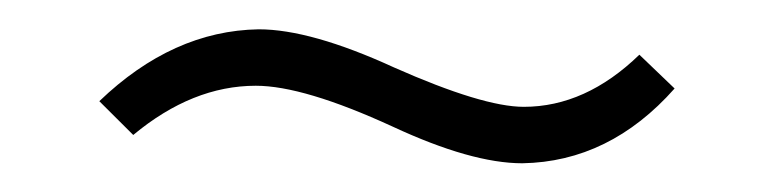

<svg xmlns="http://www.w3.org/2000/svg" viewBox="-20 -324 536 133"><path d="M447.3 -262.7 422.9 -286.1Q385.7 -250 342.8 -250Q314.5 -250 252.9 -277.3Q195.3 -303.7 159.2 -303.7Q99.6 -302.7 48.8 -253.9L72.3 -230.5Q113.3 -264.6 157.2 -264.6Q190.4 -264.6 252 -236.3Q306.6 -210.9 341.8 -210.9Q402.3 -211.9 447.3 -262.7Z"/></svg>

Font: Yaldevi Colombo ExtraLight
Style: Regular
Weight: 275
Designer: Sol Matas, Denzil Rajitha, Kosala Senevirathne and Pathum Egodawatta
Foundry: Mooniak
Version: Version 1.020 ; ttfautohint (v1.6)